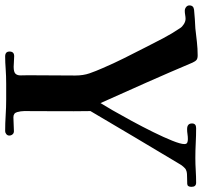

<svg xmlns="http://www.w3.org/2000/svg" viewBox="-41 -741 787 745"><g transform="rotate(90 352.5 -368.5)"><path d="M705 -718Q705 -736 689 -736Q665 -736 641 -734.5Q617 -733 593 -733Q564 -733 535 -734.5Q506 -736 477 -736Q459 -736 459 -720Q459 -701 481 -701Q491 -701 500.5 -702.5Q510 -704 520 -704Q528 -704 533.5 -701.5Q539 -699 539 -690Q539 -676 526 -643.5Q513 -611 492.5 -569.5Q472 -528 449.5 -486.5Q427 -445 408 -412Q389 -379 380 -365Q340 -454 300.5 -543Q261 -632 223 -722Q218 -733 212.5 -737.5Q207 -742 195 -742Q169 -742 142.5 -739Q116 -736 90 -733Q72 -732 54 -731Q36 -730 18 -728Q1 -726 1 -710Q1 -702 7.5 -697Q14 -692 22 -692Q30 -692 38 -693.5Q46 -695 53 -695Q63 -695 73.5 -688.5Q84 -682 89 -674Q110 -643 128.5 -608Q147 -573 164 -539Q185 -498 205.5 -457Q226 -416 244 -374Q256 -347 264.5 -322.5Q273 -298 273 -267L272 -84Q272 -69 272.5 -56Q273 -43 266.5 -35.5Q260 -28 239 -28Q229 -28 219 -29Q209 -30 198 -30Q180 -30 180 -12Q180 5 199 5Q211 5 223 4.5Q235 4 247 3Q276 1 305.5 1Q335 1 365 1Q396 1 427 3Q458 5 489 5Q495 5 500.5 0.5Q506 -4 506 -11Q506 -18 501.5 -23.5Q497 -29 489 -29Q476 -29 462.5 -28Q449 -27 435 -27Q419 -27 415 -41.5Q411 -56 411 -69Q411 -133 411.5 -197.5Q412 -262 411 -326Q462 -412 513 -498.5Q564 -585 616 -671Q619 -677 626.5 -686Q634 -695 640 -697Q646 -700 655 -700.5Q664 -701 671 -701Q682 -701 693.5 -701.5Q705 -702 705 -718Z"/></g></svg>

Font: UoqMunThenKhung
Style: Regular
Weight: 400
Designer: Font-Kai, 金井和夫, 宇文滿月
Foundry: Kazuo Kanai, Moonlit Owen
Version: Version 1.197